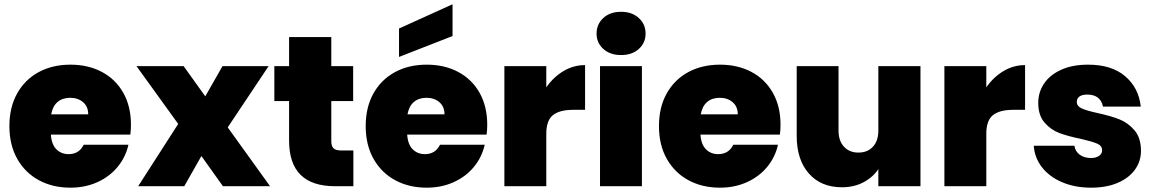

<svg xmlns="http://www.w3.org/2000/svg" viewBox="-20 -870 5391 897"><path d="M23.9 -280.8Q23.9 -368.7 60.1 -433.3Q96.2 -498 160.6 -533Q225.1 -567.9 309.1 -567.9Q392.1 -567.9 456.1 -533.9Q520 -500 555.9 -436.5Q591.8 -373 591.8 -287.1Q591.8 -264.2 588.9 -241.2H217.8Q220.7 -195.3 243.4 -172.6Q266.1 -149.9 300.8 -149.9Q349.6 -149.9 371.1 -193.8H580.1Q566.9 -135.7 529.5 -90.3Q492.2 -44.9 435.1 -19Q377.9 6.8 309.1 6.8Q226.1 6.8 161.6 -28.1Q97.2 -63 60.5 -127.9Q23.9 -192.9 23.9 -280.8ZM219.2 -335.9H392.1Q392.1 -372.1 368.2 -392.6Q344.2 -413.1 308.1 -413.1Q272 -413.1 249 -393.6Q226.1 -374 219.2 -335.9Z M617.7 -561H837.9L939 -419.9L1019.5 -561H1234.9L1043.9 -274.9L1241.7 0H1021.5L920.9 -141.1L840.8 0H625.5L812.5 -291Z M1261.7 -397.9V-561H1330.6V-696.8H1527.8V-561H1629.9V-397.9H1527.8V-210Q1527.8 -187 1538.3 -177Q1548.8 -167 1573.7 -167H1630.9V0H1545.4Q1330.6 0 1330.6 -212.9V-397.9Z M1688.5 -280.8Q1688.5 -368.7 1724.6 -433.3Q1760.7 -498 1825.2 -533Q1889.6 -567.9 1973.6 -567.9Q2056.6 -567.9 2120.6 -533.9Q2184.6 -500 2220.5 -436.5Q2256.3 -373 2256.3 -287.1Q2256.3 -264.2 2253.4 -241.2H1882.3Q1885.3 -195.3 1908 -172.6Q1930.7 -149.9 1965.3 -149.9Q2014.2 -149.9 2035.6 -193.8H2244.6Q2231.4 -135.7 2194.1 -90.3Q2156.7 -44.9 2099.6 -19Q2042.5 6.8 1973.6 6.8Q1890.6 6.8 1826.2 -28.1Q1761.7 -63 1725.1 -127.9Q1688.5 -192.9 1688.5 -280.8ZM1844.2 -604V-736.8L2094.2 -850.1V-701.7ZM1883.8 -335.9H2056.6Q2056.6 -372.1 2032.7 -392.6Q2008.8 -413.1 1972.7 -413.1Q1936.5 -413.1 1913.6 -393.6Q1890.6 -374 1883.8 -335.9Z M2336.4 0V-561H2532.2V-461.9Q2565.4 -509.8 2612.3 -537.8Q2659.2 -565.9 2713.4 -565.9V-356.9H2658.2Q2594.2 -356.9 2563.2 -332Q2532.2 -307.1 2532.2 -245.1V0Z M2767.1 -712.9Q2767.1 -756.8 2798.6 -785.9Q2830.1 -814.9 2881.8 -814.9Q2932.6 -814.9 2964.4 -785.9Q2996.1 -756.8 2996.1 -712.9Q2996.1 -669.9 2964.6 -641.4Q2933.1 -612.8 2881.8 -612.8Q2830.1 -612.8 2798.6 -641.4Q2767.1 -669.9 2767.1 -712.9ZM2783.2 0V-561H2979V0Z M3058.6 -280.8Q3058.6 -368.7 3094.7 -433.3Q3130.9 -498 3195.3 -533Q3259.8 -567.9 3343.8 -567.9Q3426.8 -567.9 3490.7 -533.9Q3554.7 -500 3590.6 -436.5Q3626.5 -373 3626.5 -287.1Q3626.5 -264.2 3623.5 -241.2H3252.4Q3255.4 -195.3 3278.1 -172.6Q3300.8 -149.9 3335.4 -149.9Q3384.3 -149.9 3405.8 -193.8H3614.7Q3601.6 -135.7 3564.2 -90.3Q3526.9 -44.9 3469.7 -19Q3412.6 6.8 3343.8 6.8Q3260.7 6.8 3196.3 -28.1Q3131.8 -63 3095.2 -127.9Q3058.6 -192.9 3058.6 -280.8ZM3253.9 -335.9H3426.8Q3426.8 -372.1 3402.8 -392.6Q3378.9 -413.1 3342.8 -413.1Q3306.6 -413.1 3283.7 -393.6Q3260.7 -374 3253.9 -335.9Z M3702.1 -234.9V-561H3897.5V-259.8Q3897.5 -211.9 3922.9 -184.6Q3948.2 -157.2 3990.2 -157.2Q4033.2 -157.2 4058.3 -184.6Q4083.5 -211.9 4083.5 -259.8V-561H4280.3V0H4083.5V-80.1Q4058.6 -42 4014.4 -18.6Q3970.2 4.9 3913.6 4.9Q3815.4 4.9 3758.8 -59.6Q3702.1 -124 3702.1 -234.9Z M4392.1 0V-561H4587.9V-461.9Q4621.1 -509.8 4668 -537.8Q4714.8 -565.9 4769 -565.9V-356.9H4713.9Q4649.9 -356.9 4618.9 -332Q4587.9 -307.1 4587.9 -245.1V0Z M4809.6 -189H4999.5Q5003.4 -162.1 5024.7 -147Q5045.9 -131.8 5076.7 -131.8Q5100.6 -131.8 5114.7 -141.8Q5128.9 -151.9 5128.9 -168Q5128.9 -189 5105.7 -199Q5082.5 -209 5029.8 -221.2Q4969.7 -233.4 4929.7 -248.3Q4889.6 -263.2 4860.1 -297.1Q4830.6 -331.1 4830.6 -389.2Q4830.6 -439 4857.7 -479.5Q4884.8 -520 4937.3 -543.9Q4989.7 -567.9 5063.5 -567.9Q5173.3 -567.9 5236.6 -513.9Q5299.8 -460 5309.6 -372.1H5132.8Q5127.9 -398.9 5109.4 -413.6Q5090.8 -428.2 5059.6 -428.2Q5035.6 -428.2 5023.2 -419.2Q5010.7 -410.2 5010.7 -394Q5010.7 -374 5033.7 -363.5Q5056.6 -353 5107.9 -341.8Q5168.9 -328.6 5209.2 -312.7Q5249.5 -296.9 5280 -261.5Q5310.5 -226.1 5310.5 -165Q5310.5 -116.2 5282.2 -77.1Q5253.9 -38.1 5201.4 -15.6Q5148.9 6.8 5077.6 6.8Q5002 6.8 4942.4 -18.6Q4882.8 -43.9 4848.1 -88.4Q4813.5 -132.8 4809.6 -189Z"/></svg>

Font: Poppins ExtraBold
Style: Regular
Weight: 800
Designer: Ninad Kale (Devanagari), Jonny Pinhorn (Latin)
Foundry: Indian Type Foundry
Version: 4.004